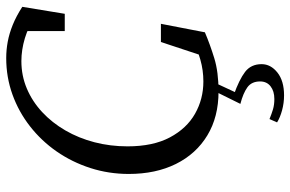

<svg xmlns="http://www.w3.org/2000/svg" viewBox="-182 -544 956 633"><g transform="rotate(-90 296.5 -227.0)"><path d="M312 15Q228 15 167 -22Q106 -59 73 -125.5Q40 -192 40 -281Q40 -347 59.5 -407.5Q79 -468 114 -518.5Q149 -569 197 -606.5Q245 -644 302 -664.5Q359 -685 422 -685Q449 -685 476 -680Q503 -675 531.5 -663.5Q560 -652 591 -632L568 -492H511V-632L552 -591Q526 -612 487.5 -623.5Q449 -635 412 -635Q364 -635 321.5 -617Q279 -599 244 -566.5Q209 -534 183.5 -490Q158 -446 144.5 -394Q131 -342 131 -285Q131 -201 160.5 -145.5Q190 -90 238.5 -62.5Q287 -35 345 -35Q382 -35 417 -45Q452 -55 483 -71L427 -30L475 -175H535L507 -30Q467 -13 421.5 1Q376 15 312 15ZM271 87 314 0H342L302 86L300 65Q351 83 376.5 102.5Q402 122 402 157Q402 187 374.5 209Q347 231 299 231Q274 231 250 224.5Q226 218 210 208L221 183Q238 190 253 194.5Q268 199 287 199Q313 199 329 186.5Q345 174 345 152Q345 124 325.5 110Q306 96 271 87Z"/></g></svg>

Font: Source Serif 4
Style: Italic
Weight: 400
Italic angle: -12°
Designer: Frank Grießhammer
Foundry: Adobe Systems Incorporated
Version: Version 4.004;hotconv 1.0.116;makeotfexe 2.5.65601